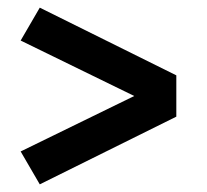

<svg xmlns="http://www.w3.org/2000/svg" viewBox="-20 -591 540 502"><path d="M84 -109 34 -195 331 -340 34 -485 84 -571 441 -394V-286Z"/></svg>

Font: Iosevka Julsh Curly
Style: Bold
Weight: 700
Designer: Belleve Invis
Foundry: Belleve Invis
Version: Version 15.0.2; ttfautohint (v1.8.4)